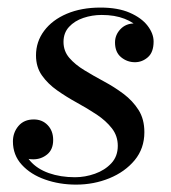

<svg xmlns="http://www.w3.org/2000/svg" viewBox="-20 -490 462 520"><path d="M186 10Q141 10 102 -3.8Q63 -17.5 39 -43.8Q15 -70 15 -107Q15 -131 30 -148.8Q45 -166.5 71.5 -166.5Q94.5 -166.5 109.2 -151Q124 -135.5 124 -111Q124 -85 107.8 -71.8Q91.5 -58.5 70 -58.5Q55 -58.5 42.8 -64Q30.5 -69.5 23.2 -80.2Q16 -91 16 -107H43Q43 -75.5 61.8 -54Q80.5 -32.5 112.2 -21.2Q144 -10 183 -10Q210.5 -10 237.2 -19.5Q264 -29 281.5 -47.8Q299 -66.5 299 -95Q299 -122 283 -142.5Q267 -163 241.8 -179.8Q216.5 -196.5 188.2 -212Q160 -227.5 134.8 -245.2Q109.5 -263 93.5 -285.8Q77.5 -308.5 77.5 -340Q77.5 -377 99.5 -406.5Q121.5 -436 161 -452.8Q200.5 -469.5 252 -469.5Q299.5 -469.5 331.5 -455.5Q363.5 -441.5 379.8 -420.2Q396 -399 396 -377.5Q396 -348.5 380.5 -335Q365 -321.5 345.5 -321.5Q324.5 -321.5 308 -335Q291.5 -348.5 291.5 -375Q291.5 -395.5 306.2 -411Q321 -426.5 344 -426.5Q363 -426.5 379 -412.8Q395 -399 395 -377.5H371.5Q371.5 -396 357.5 -412.5Q343.5 -429 317.2 -439.2Q291 -449.5 255.5 -449.5Q229.5 -449.5 205.8 -441.5Q182 -433.5 167 -417.2Q152 -401 152 -376.5Q152 -351.5 167.8 -333.2Q183.5 -315 208.5 -299.8Q233.5 -284.5 261.5 -269.5Q289.5 -254.5 314.5 -235.8Q339.5 -217 355.2 -192.2Q371 -167.5 371 -132Q371 -88 344.8 -56.2Q318.5 -24.5 276.2 -7.2Q234 10 186 10Z"/></svg>

Font: Bodoni Moda 11pt Medium
Style: Italic
Weight: 500
Italic angle: -13°
Designer: Owen Earl
Foundry: indestructible type
Version: Version 2.004